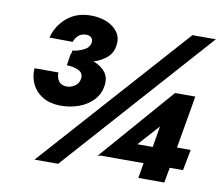

<svg xmlns="http://www.w3.org/2000/svg" viewBox="-78 -802 1032 896"><g transform="rotate(10 438.0 -354.0)"><path d="M214 -269Q262 -269 302.5 -284Q343 -299 369.5 -327.5Q396 -356 402 -395Q408 -436 387.5 -461Q367 -486 332 -499Q367 -510 393 -532Q419 -554 424 -590Q430 -626 412 -652.5Q394 -679 360 -693.5Q326 -708 284 -708Q215 -708 169.5 -669Q124 -630 110 -573L220 -572Q226 -590 240 -603Q254 -616 276 -616Q293 -616 301.5 -607Q310 -598 308 -584Q304 -560 279 -547.5Q254 -535 226 -532L223 -516Q222 -516 222 -516Q222 -516 221 -516L212 -460Q247 -459 270 -447Q293 -435 288 -408Q285 -386 265.5 -373.5Q246 -361 225 -362Q201 -364 190 -379.5Q179 -395 179 -420H66Q63 -379 79.5 -345Q96 -311 130 -290.5Q164 -270 214 -269ZM765 -700 140 0H252L876 -700ZM439 -72H644L632 0H755L768 -72H831L850 -171H785L828 -420H732L426 -68ZM673 -154H600L690 -254Z"/></g></svg>

Font: Jost* 800 Heavy Italic
Style: Italic
Weight: 800
Italic angle: -10°
Version: Version 3.200; ttfautohint (v0.97) -l 8 -r 50 -G 200 -x 14 -